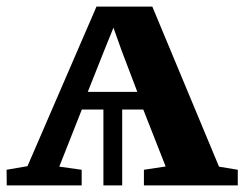

<svg xmlns="http://www.w3.org/2000/svg" viewBox="-28 -563 742 583"><path d="M-7.5 0 -8 -47.5 55.5 -58.5 265 -543H434.5L637 -57L694 -47.5V0H409V-47.5L475 -57.5L407 -230.5H343V0H286V-230.5H220.5L152 -57L220 -47.5V0ZM238.5 -284H389L340.5 -411.5L316.5 -479L289 -411Z"/></svg>

Font: Merriweather 48pt
Style: Bold
Weight: 700
Version: Version 2.100